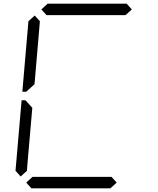

<svg xmlns="http://www.w3.org/2000/svg" viewBox="-20 -1020 856 1040"><path d="M204 -969 238 -1000H666L694 -969L660 -938H658H477H415H234H232ZM612 -31 578 0H150L122 -31L156 -62H158H339H401H582H584ZM92 -64 64 -95 97 -477H118L127 -467L155 -436L128 -125L127 -108L126 -95ZM122 -523H101L134 -905L168 -936L196 -905L195 -892L167 -564L133 -533Z"/></svg>

Font: DSEG14 Classic Mini
Style: Light Italic
Weight: 300
Italic angle: -5°
Designer: Keshikan(Twitter:@keshinomi_88pro)
Version: Version 0.46